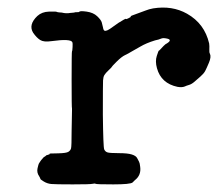

<svg xmlns="http://www.w3.org/2000/svg" viewBox="-20 -461 587 504"><path d="M446 -233Q403 -242 392 -282Q387 -300 391.5 -314Q396 -328 397 -328Q398 -328 401.5 -332Q405 -336 409.5 -340.5Q414 -345 414.5 -345Q415 -345 418 -347Q434 -357 417 -360Q408 -362 402.5 -359.5Q397 -357 387 -355Q364 -348 348 -338.5Q332 -329 329.5 -328Q327 -327 322.5 -324Q318 -321 308.5 -316.5Q299 -312 286 -299Q273 -286 273.5 -285.5Q274 -285 265.5 -277Q257 -269 254 -264Q251 -259 250.5 -250Q250 -241 250 -160Q251 -75 253.5 -69Q256 -63 262 -61Q268 -59 291.5 -59Q315 -59 326 -55.5Q337 -52 340 -46Q343 -40 345 -36.5Q347 -33 348 -23Q351 -1 334 12Q331 15 328 18Q322 23 277.5 23Q233 23 231 21.5Q229 20 223 21.5Q217 23 171 23Q125 23 114.5 22Q104 21 95 15.5Q86 10 86 8.5Q86 7 83 2Q76 -8 78.5 -19Q81 -30 82 -31.5Q83 -33 85.5 -37Q88 -41 91 -44Q94 -47 94 -47.5Q94 -48 97.5 -50Q101 -52 100.5 -52.5Q100 -53 105.5 -54.5Q111 -56 110.5 -57Q110 -58 111 -58Q112 -58 133 -58.5Q154 -59 159.5 -62.5Q165 -66 166.5 -71.5Q168 -77 168 -117L169 -171V-176Q168 -177 168 -251.5Q168 -326 169 -326.5Q170 -327 170.5 -337.5Q171 -348 170 -350Q166 -360 115 -353Q95 -350 85.5 -356Q76 -362 67 -375Q54 -396 78 -419Q90 -430 108.5 -430.5Q127 -431 128.5 -430Q130 -429 135 -428.5Q140 -428 142 -428Q154 -425 164 -427Q177 -428 176.5 -428.5Q176 -429 182 -429Q188 -429 188 -430Q190 -433 207.5 -430.5Q225 -428 235 -418.5Q245 -409 247 -402.5Q249 -396 250 -390.5Q251 -385 252 -383Q255 -376 269 -385.5Q283 -395 291 -401Q310 -413 310.5 -411.5Q311 -410 316 -412.5Q321 -415 322.5 -416Q324 -417 323 -418Q322 -419 338 -424.5Q354 -430 362.5 -433.5Q371 -437 382 -439Q432 -447 471 -425Q517 -399 529 -347Q530 -340 529.5 -331.5Q529 -323 531 -320Q535 -312 528.5 -296.5Q522 -281 518.5 -274.5Q515 -268 506.5 -260.5Q498 -253 490.5 -246.5Q483 -240 476 -238Q469 -236 465 -234Q458 -231 446 -233Z"/></svg>

Font: TT2020 Style E
Style: Regular
Weight: 400
Version: Version 00.2